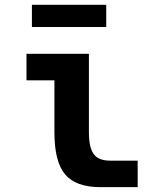

<svg xmlns="http://www.w3.org/2000/svg" viewBox="-20 -770 642 796"><path d="M112.3 -658.2H420.4V-750H112.3ZM396.5 5.9H550.8V-104H436.5C404.8 -104 381.8 -112.8 368.7 -130.9C355.5 -148.9 348.6 -179.2 348.6 -222.2V-546.9H89.8V-437H205.6V-222.2C205.6 -140.6 220.2 -82 250 -46.9C279.8 -11.7 328.6 5.9 396.5 5.9Z"/></svg>

Font: Hack
Style: Bold
Weight: 700
Monospace: yes
Designer: Christopher Simpkins
Foundry: Christopher Simpkins
Version: Version 2.010